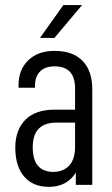

<svg xmlns="http://www.w3.org/2000/svg" viewBox="-20 -725 440 753"><path d="M341.8 -375V0H277.3V-47.9Q242.2 7.8 171.9 7.8Q108.4 7.8 74.2 -33.2Q40 -73.2 40 -146.5Q40 -215.8 80.1 -255.9Q119.1 -294.9 194.3 -294.9H274.4V-377.9Q274.4 -464.8 194.3 -464.8Q157.2 -464.8 137.7 -445.3Q117.2 -424.8 117.2 -388.7V-380.9H52.7V-389.6Q52.7 -453.1 91.8 -489.3Q128.9 -525.4 194.3 -525.4Q265.6 -525.4 303.7 -486.3Q341.8 -447.3 341.8 -375ZM274.4 -148.4V-244.1H201.2Q108.4 -244.1 108.4 -147.5Q108.4 -51.8 188.5 -50.8Q228.5 -50.8 252 -76.2Q274.4 -101.6 274.4 -148.4ZM228.5 -705.1H301.8L193.4 -576.2H136.7Z"/></svg>

Font: Dinish Condensed
Style: Regular
Weight: 400
Width: 3
Designer: Bert Driehuis
Foundry: Playbeing
Version: Version 3.006; git-39231f3c-release